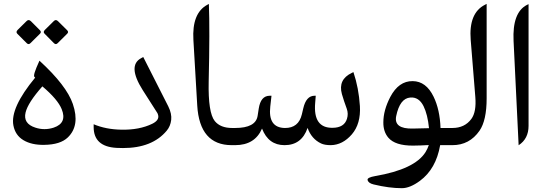

<svg xmlns="http://www.w3.org/2000/svg" viewBox="-20 -756 2842 1000"><path d="M113.3 -170.4Q99.1 -112.3 164.1 -91.3Q211.4 -75.7 259.8 -91.3Q330.6 -115.2 301.3 -187.5Q280.8 -238.3 200.7 -306.2Q125.5 -221.2 113.3 -170.4ZM163.1 -351.6 159.2 -355.5Q150.4 -363.3 183.6 -435.5L185.5 -439.9Q326.7 -310.5 359.4 -214.4Q397.5 -102.5 333.5 -40.5Q294.4 -2.4 209.5 -1.5Q144.5 -0.5 102.1 -25.9Q59.6 -51.3 49.8 -102.5Q32.2 -193.4 163.1 -351.6ZM141.3 -645.3 187.8 -598.7Q197.2 -589.3 188.4 -580.5L139.1 -531.7Q129.1 -521.2 119.1 -531.2L69.9 -580.5Q61.6 -589.3 71.5 -599.8L118 -645.8Q129.1 -657.4 141.3 -645.3ZM282.5 -645.3 329.6 -598.7Q339 -589.3 330.1 -580.5L280.9 -531.7Q270.9 -521.2 260.9 -531.2L212.2 -580.5Q202.8 -589.3 213.8 -600.4L259.8 -645.8Q270.9 -657.4 282.5 -645.3Z M848.6 -75.7Q773.4 15.1 620.6 15.1Q603.5 15.1 586.4 14.2Q467.8 7.3 467.8 -94.2V-108.9Q531.2 -82 611.8 -80.6Q705.6 -78.6 772.9 -111.3Q808.6 -128.9 804.2 -153.8Q802.2 -163.1 799.8 -167L723.1 -287.1Q642.6 -414.6 715.3 -453.1L726.1 -459L856.4 -202.1Q875.5 -163.6 871.6 -131.1Q867.7 -98.6 848.6 -75.7Z M1187 0Q1019.5 0 1007.3 -206.5L987.3 -547.9Q979 -687.5 1059.6 -731L1067.9 -735.4Q1073.2 -602.1 1066.9 -330.1Q1063.5 -169.4 1098.6 -125.5Q1127.9 -89.4 1189.5 -89.4H1197.3Q1214.4 -89.4 1214.4 -47.9V-44.9Q1214.4 0 1197.3 0Z M1703.1 0Q1670.9 0 1652.3 -8.8Q1602.1 -32.7 1582 -89.8Q1551.3 0 1461.9 0Q1377.9 0 1344.7 -86.4Q1307.6 0 1204.6 0H1192.4Q1155.8 0 1155.8 -44.9V-47.9Q1155.8 -89.4 1192.4 -89.4H1204.1Q1312 -89.4 1321.8 -152.8L1327.6 -190.4Q1337.9 -257.3 1384.8 -257.3H1394L1387.7 -201.2Q1375 -90.8 1463.9 -89.4Q1535.2 -88.9 1552.2 -160.6L1559.6 -191.9Q1574.7 -257.3 1618.2 -257.3H1624.5L1621.6 -220.7Q1609.9 -88.9 1711.9 -90.3Q1772.9 -90.8 1787.1 -137.2Q1795.4 -163.6 1786.1 -189.5Q1771 -230.5 1760.7 -266.1Q1739.7 -341.8 1812.5 -376.5L1820.8 -380.4Q1848.6 -297.4 1854.5 -203.6Q1859.9 -111.3 1812.5 -56.2Q1764.6 -1 1703.1 0Z M2129.4 -333.5Q2199.2 -333 2238.3 -252.4Q2271 -185.1 2274.4 -89.4H2329.1Q2346.2 -89.4 2346.2 -47.9V-44.9Q2346.2 0 2329.1 0H2272.5Q2251 124 2167 186Q2115.2 224.1 2073.2 224.1Q2006.3 224.1 1925.8 204.6Q1897.9 197.8 1894.5 181.2Q1891.6 168.5 1933.6 161.1Q2139.2 126 2195.8 37.1Q2207 19 2213.4 -0.5Q2170.9 2 2131.8 2.4Q2038.1 2.9 2002.4 -39.1Q1976.1 -70.3 1976.6 -118.7Q1976.6 -181.6 2012.7 -251Q2056.6 -334.5 2129.4 -333.5ZM2116.7 -248Q2062.5 -243.7 2043.5 -151.4Q2029.8 -84 2130.4 -86.4Q2172.4 -87.4 2214.4 -88.4Q2207.5 -159.2 2186 -203.1Q2161.6 -252 2116.7 -248Z M2336.4 0Q2336.4 0 2324.2 0Q2287.6 0 2287.6 -44.9V-47.9Q2287.6 -89.4 2324.2 -89.4H2335.9Q2400.4 -89.4 2435.1 -136.7Q2461.9 -173.3 2455.6 -251L2431.6 -547.9Q2420.4 -688.5 2506.3 -731.4L2514.6 -735.8V-244.1Q2514.6 -128.9 2477.5 -75.2Q2425.3 0 2336.4 0Z M2723.6 -730 2732.9 -734.4V-100.6Q2732.9 -33.2 2681.2 0.5L2654.8 -543.5Q2647.9 -690.4 2723.6 -730Z"/></svg>

Font: Gandom FD-WOL
Style: FD-WOL
Weight: 400
Foundry: DejaVu fonts team - Redesigned by Saber Rastikerdar - Based on Samim Font
Version: Version 0.6